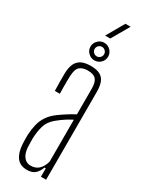

<svg xmlns="http://www.w3.org/2000/svg" viewBox="-228 -914 744 961"><g transform="rotate(30 144.0 -434.0)"><path d="M123.5 5.5Q83 5.5 63.2 -21Q43.5 -47.5 40.5 -94Q40 -108.5 39.5 -121.5Q39 -134.5 39.5 -148Q41 -180.5 47.8 -208.8Q54.5 -237 70.8 -261.5Q87 -286 117.5 -308Q136 -321.5 157.8 -335.2Q179.5 -349 201.5 -360.5V-509Q201.5 -546 187.5 -562Q173.5 -578 139.5 -578Q110 -578 93.8 -563.8Q77.5 -549.5 76 -509Q75.5 -495.5 75.2 -478.2Q75 -461 75.2 -442.5Q75.5 -424 76 -407H47Q46.5 -432 46 -459.2Q45.5 -486.5 46 -508Q47 -542.5 57.2 -564Q67.5 -585.5 88.2 -595.5Q109 -605.5 141.5 -605.5Q175 -605.5 194.8 -595Q214.5 -584.5 223 -562.8Q231.5 -541 231.5 -506V0H201.5V-48.5H194Q186 -24.5 169.8 -9.5Q153.5 5.5 123.5 5.5ZM128 -22Q156 -22 174 -38.2Q192 -54.5 201.5 -87V-329.5Q184.5 -321 166 -309.5Q147.5 -298 120.5 -276Q90.5 -251 81 -218.8Q71.5 -186.5 70 -148Q70 -139.5 70.2 -124.8Q70.5 -110 71 -95Q73.5 -60 88.8 -41Q104 -22 128 -22ZM141.5 -638Q121 -638 105.8 -652.8Q90.5 -667.5 90.5 -688.5Q90.5 -709.5 105.8 -724.5Q121 -739.5 141.5 -739.5Q162.5 -739.5 177.5 -724.5Q192.5 -709.5 192.5 -688.5Q192.5 -667.5 177.5 -652.8Q162.5 -638 141.5 -638ZM141.5 -661.5Q153 -661.5 161 -669.5Q169 -677.5 169 -688.5Q169 -700 161 -708Q153 -716 141.5 -716Q130.5 -716 122.5 -708Q114.5 -700 114.5 -688.5Q114.5 -677.5 122.5 -669.5Q130.5 -661.5 141.5 -661.5ZM126.5 -772.5 185 -874.5H215L156 -772.5Z"/></g></svg>

Font: Big Shoulders Display ExtraLight
Style: Regular
Weight: 250
Designer: Patric King
Foundry: XO Type Co
Version: Version 2.002